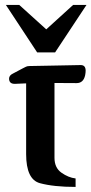

<svg xmlns="http://www.w3.org/2000/svg" viewBox="-20 -734 364 764"><path d="M84 -402.3Q78.1 -402.3 41 -400.4H38.1Q17.1 -400.4 16.1 -419.9V-420.9Q16.1 -434.1 31.7 -441.4Q41 -445.8 71.3 -462.4Q83.5 -468.8 87.9 -470.2Q91.3 -471.2 96.2 -471.2L176.3 -472.7L300.8 -475.1H301.3Q320.8 -475.1 320.8 -452.6Q320.8 -445.3 318.8 -434.6Q312 -403.3 284.7 -403.3L196.8 -403.8V-106Q196.8 -66.4 224.4 -46.9Q252 -27.3 280.8 -23.9V9.8Q193.8 9.8 138.9 -5.1Q84 -20 84 -121.1ZM3.4 -714.4H56.6L164.1 -617.2L271 -714.4H324.2L199.2 -525.4H127.9Z"/></svg>

Font: Caudex
Style: Bold
Weight: 700
Version: Version 1.01